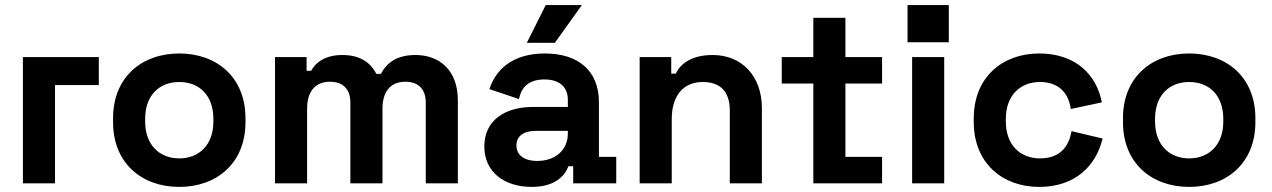

<svg xmlns="http://www.w3.org/2000/svg" viewBox="-20 -720 4996 754"><path d="M70 0H196V-386H368V-496H70Z M684 14C832 14 944 -80 944 -240V-256C944 -416 832 -510 684 -510C536 -510 424 -416 424 -256V-240C424 -80 536 14 684 14ZM550 -243V-253C550 -346 606 -398 684 -398C762 -398 818 -346 818 -253V-243C818 -150 761 -98 684 -98C607 -98 550 -150 550 -243Z M1060 0H1186V-293C1186 -361 1218 -399 1276 -399C1326 -399 1356 -371 1356 -317V0H1482V-293C1482 -361 1514 -399 1572 -399C1622 -399 1652 -371 1652 -317V0H1778V-326C1778 -446 1704 -504 1612 -504C1536 -504 1498 -472 1476 -430H1458C1435 -474 1395 -504 1324 -504C1258 -504 1219 -475 1202 -442H1184V-496H1060Z M2068 14C2172 14 2203 -42 2212 -67H2231V0H2400V-104H2332V-319C2332 -443 2250 -510 2120 -510C1991 -510 1926 -445 1902 -370L2018 -331C2027 -376 2055 -408 2118 -408C2182 -408 2210 -374 2210 -328V-300H2074C1962 -300 1882 -247 1882 -145C1882 -43 1962 14 2068 14ZM2008 -149C2008 -185 2036 -206 2083 -206H2210V-196C2210 -130 2160 -88 2090 -88C2036 -88 2008 -113 2008 -149ZM2049 -552H2159L2265 -700H2123Z M2492 0H2618V-252C2618 -344 2663 -398 2740 -398C2808 -398 2846 -361 2846 -286V0H2972V-296C2972 -419 2895 -504 2779 -504C2690 -504 2650 -465 2634 -431H2616V-496H2492Z M3174 0H3444V-104H3300V-392H3444V-496H3300V-650H3174V-496H3050V-392H3174Z M3562 0H3688V-496H3562ZM3544 -554H3706V-700H3544Z M4061 14C4203 14 4284 -69 4310 -176L4188 -205C4177 -141 4140 -98 4064 -98C3988 -98 3930 -149 3930 -243V-253C3930 -347 3988 -398 4064 -398C4140 -398 4177 -352 4185 -292L4307 -318C4286 -428 4203 -510 4061 -510C3917 -510 3804 -417 3804 -255V-241C3804 -79 3917 14 4061 14Z M4650 14C4798 14 4910 -80 4910 -240V-256C4910 -416 4798 -510 4650 -510C4502 -510 4390 -416 4390 -256V-240C4390 -80 4502 14 4650 14ZM4516 -243V-253C4516 -346 4572 -398 4650 -398C4728 -398 4784 -346 4784 -253V-243C4784 -150 4727 -98 4650 -98C4573 -98 4516 -150 4516 -243Z"/></svg>

Font: Meta Space
Style: Bold
Weight: 700
Designer: Meta Pool / Florian Karsten
Foundry: Meta Pool / Florian Karsten
Version: Version 2.000;Glyphs 3.1.1 (3137)